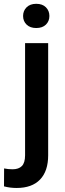

<svg xmlns="http://www.w3.org/2000/svg" viewBox="-62 -749 332 983"><path d="M56.2 -667Q56.2 -693.8 74.2 -711.7Q92.3 -729.5 123.5 -729.5Q155.3 -729.5 173.1 -711.7Q190.9 -693.8 190.9 -667Q190.9 -640.6 173.1 -623Q155.3 -605.5 123.5 -605.5Q92.3 -605.5 74.2 -623Q56.2 -640.6 56.2 -667ZM66.4 -528.3H184.6V45.9Q184.6 127 143.1 170.2Q101.6 213.4 22.9 213.4Q-10.7 213.4 -41.5 205.1L-41 113.3Q-20.5 117.7 2.4 117.7Q33.7 117.7 50 101.1Q66.4 84.5 66.4 45.9Z"/></svg>

Font: Vazirmatn UI Medium
Style: Regular
Weight: 500
Designer: Saber Rastikerdar
Foundry: Saber Rastikerdar
Version: Version 33.003